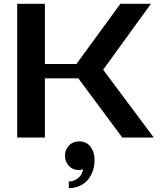

<svg xmlns="http://www.w3.org/2000/svg" viewBox="-20 -720 835 1005"><path d="M520 -355 785 0H620L390 -310H215V0H70V-700H215V-385H380L610 -700H770ZM475 115Q475 154 463 182.5Q451 211 432 229.5Q413 248 388.5 256.5Q364 265 340 265V230Q366 230 388.5 212.5Q411 195 415 165Q412 167 408 168Q400 170 390 170Q360 170 340 147.5Q320 125 320 95Q320 65 340.5 42.5Q361 20 395 20Q433 20 454 48.5Q475 77 475 115Z"/></svg>

Font: Prosto One
Style: Regular
Weight: 400
Designer: Pavel Emelyanov and Jovanny lemonad
Foundry: Pavel Emelyanov and Jovanny Lemonad
Version: Version 1.001